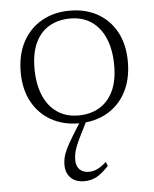

<svg xmlns="http://www.w3.org/2000/svg" viewBox="-52 -508 645 806"><g transform="rotate(-5 270.5 -105.0)"><path d="M270 -23Q319.5 -23 357.2 -44.5Q395 -66 416.5 -109.5Q438 -153 438 -219Q438 -285 418 -332.5Q398 -380 360.8 -405.8Q323.5 -431.5 271 -431.5Q221.5 -431.5 183.8 -410.2Q146 -389 124.8 -345.2Q103.5 -301.5 103.5 -235.5Q103.5 -170 123.5 -122.2Q143.5 -74.5 181 -48.8Q218.5 -23 270 -23ZM269 10Q203 10 152.2 -18.8Q101.5 -47.5 73 -100.2Q44.5 -153 44.5 -224.5Q44.5 -298.5 73.2 -352.2Q102 -406 153.2 -435.2Q204.5 -464.5 272 -464.5Q338.5 -464.5 389.2 -436Q440 -407.5 468.2 -354.8Q496.5 -302 496.5 -230Q496.5 -156 468 -102.2Q439.5 -48.5 388.2 -19.2Q337 10 269 10ZM274 57Q260 85 252.5 103.8Q245 122.5 242.8 136.2Q240.5 150 240.5 163.5Q240.5 188.5 254.8 202.5Q269 216.5 293.5 216.5Q311.5 216.5 328.5 208.8Q345.5 201 367.5 181.5L374.5 198.5Q345 230 322.2 242Q299.5 254 271.5 254Q234 254 213.8 233.2Q193.5 212.5 193.5 178.5Q193.5 165 196.5 150Q199.5 135 209.2 114.2Q219 93.5 237.5 63L282 -8.5H307Z"/></g></svg>

Font: Newsreader 14pt Light
Style: Regular
Weight: 300
Designer: Hugues Gentile
Foundry: Production Type
Version: Version 1.003